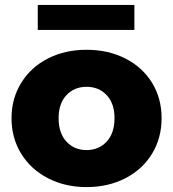

<svg xmlns="http://www.w3.org/2000/svg" viewBox="-20 -754 706 783"><path d="M27 -272Q27 -352 66.5 -416Q106 -480 175.5 -515.5Q245 -551 333 -551Q421 -551 491 -515.5Q561 -480 600 -416.5Q639 -353 639 -272Q639 -191 600 -127Q561 -63 491 -27Q421 9 333 9Q246 9 176 -27Q106 -63 66.5 -127Q27 -191 27 -272ZM447 -272Q447 -332 415 -366Q383 -400 333 -400Q283 -400 251 -366Q219 -332 219 -272Q219 -211 251 -176.5Q283 -142 333 -142Q383 -142 415 -176.5Q447 -211 447 -272ZM134 -734H528V-632H134Z"/></svg>

Font: Idrija
Style: Regular
Weight: 800
Designer: Julieta Ulanovsky
Foundry: Julieta Ulanovsky
Version: Version 7.200